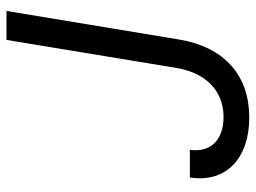

<svg xmlns="http://www.w3.org/2000/svg" viewBox="-117 -650 777 583"><g transform="rotate(-90 271.5 -358.5)"><path d="M441.8 -727.3 356.5 -210.2C340.9 -119.3 285.2 -68.2 207.4 -68.2C139.9 -68.2 99.1 -106.2 108 -170.5H24.1C6.7 -59.3 83.8 9.9 206 9.9C333.8 9.9 420.5 -65.3 443.2 -204.5L529.8 -727.3Z"/></g></svg>

Font: Margiela Sans
Style: Italic
Weight: 400
Italic angle: -9.39999°
Designer: Stefan Endress, Andreas Faust
Version: Version 1.100;FEAKit 1.0